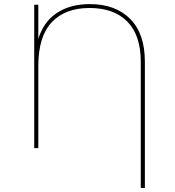

<svg xmlns="http://www.w3.org/2000/svg" viewBox="-20 -723 853 937"><path d="M667 194V-421Q667 -551 601.5 -617.5Q536 -684 417 -684Q298 -684 232.5 -614.5Q167 -545 167 -401V0H147V-700H167V-524L165 -527Q191 -616 257 -659.5Q323 -703 418 -703Q543 -703 615 -631Q687 -559 687 -422V194Z"/></svg>

Font: Montserrat Alternates Thin
Style: Regular
Weight: 100
Designer: Julieta Ulanovsky
Foundry: Julieta Ulanovsky
Version: Version 9.000